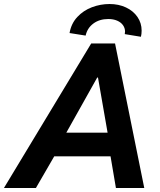

<svg xmlns="http://www.w3.org/2000/svg" viewBox="-66 -936 796 956"><path d="M388.2 -719.7H506.8L652.3 0H511.2L484.4 -157.7H204.1L112.8 0H-46.4ZM556.6 -778.8Q556.6 -795.9 546.6 -810.3Q536.6 -824.7 517.6 -833Q498.5 -841.3 473.1 -841.3Q429.2 -841.3 398.9 -818.8Q368.7 -796.4 360.4 -758.8L280.3 -771.5Q288.6 -818.8 318.8 -851.3Q349.1 -883.8 391.6 -899.9Q434.1 -916 479.5 -916Q524.9 -916 561.3 -898.9Q597.7 -881.8 618.4 -851.6Q639.2 -821.3 639.2 -783.7Q639.2 -767.1 635.7 -752.9L555.2 -766.1Q556.6 -772.9 556.6 -778.8ZM469.7 -275.4 421.9 -549.8H418L264.2 -275.4Z"/></svg>

Font: Reddit Sans Fudge
Style: Bold
Weight: 700
Italic angle: -11.25°
Designer: Stephen Hutchings
Version: Version 1.013